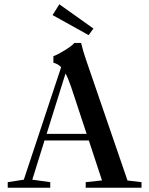

<svg xmlns="http://www.w3.org/2000/svg" viewBox="-20 -877 697 897"><path d="M394 -712.9 225.6 -806.6 257.3 -856.9 416.5 -743.7ZM16.1 0V-25.9L91.3 -37.6L265.6 -563Q252 -578.1 229.5 -584V-614.7Q248 -620.6 282.7 -642.1Q317.4 -663.6 327.1 -676.3H358.9Q368.7 -635.3 382.3 -596.7L575.7 -33.7L641.1 -25.9V0H380.4V-25.9L456.5 -34.2L395 -220.7H188L130.9 -37.6L214.8 -25.9V0ZM312 -471.7Q298.3 -511.7 286.1 -533.7L197.8 -251.5H384.8Z"/></svg>

Font: Elstob 14pt Medium
Style: Regular
Weight: 500
Designer: Peter S. Baker
Version: Version 1.015